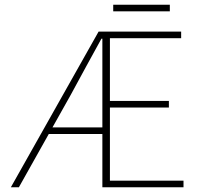

<svg xmlns="http://www.w3.org/2000/svg" viewBox="-20 -794 844 814"><path d="M26 0 398 -660H748V-632H446V-366H696V-338H446V-28H758V0H414V-630H410Q379 -573 346 -513.5Q313 -454 280 -392L60 0ZM174 -226V-254H442V-226ZM460 -746V-774H700V-746Z"/></svg>

Font: SourceSans3VF
Style: Regular
Weight: 200
Designer: Paul D. Hunt
Foundry: Adobe
Version: Version 3.052;hotconv 1.1.0;makeotfexe 2.6.0